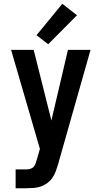

<svg xmlns="http://www.w3.org/2000/svg" viewBox="-20 -795 540 1020"><path d="M63 205H120Q140 205 159.5 203.5Q179 202 197.5 195.5Q216 189 232 177Q248 165 259 149Q269 134 275.5 117Q282 100 287 83L461 -530H341L253 -155L159 -530H39L192 -4L175 55Q172 65 168.5 75Q165 85 158 92Q151 99 141 102Q131 105 120 105H63ZM236 -560 389 -714 311 -775 174 -608Z"/></svg>

Font: Iosevka SS09
Style: Bold
Weight: 700
Monospace: yes
Designer: Belleve Invis
Foundry: Belleve Invis
Version: Version 5.2.1; ttfautohint (v1.8.3)